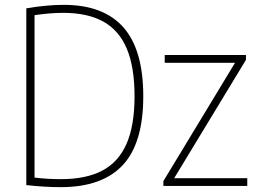

<svg xmlns="http://www.w3.org/2000/svg" viewBox="-20 -767 1067 792"><path d="M88.5 -3.5V-732.5Q172 -747 243 -747Q407 -747 489 -654.2Q571 -561.5 571 -370Q571 -176 486 -85.5Q401 5 230.5 5Q165 5 88.5 -3.5ZM535 -370Q535 -490 503.2 -565.8Q471.5 -641.5 406.5 -677.8Q341.5 -714 240.5 -714Q187.5 -714 122.5 -704.5V-34.5Q174 -28 231.5 -28Q334.5 -28 401.5 -63Q468.5 -98 501.8 -173.5Q535 -249 535 -370ZM698.5 -32H1000V0H654V-20L949.5 -508H659.5V-540H994.5V-520Z"/></svg>

Font: Encode Sans Semi Condensed Thin
Style: Regular
Weight: 250
Width: 4
Designer: Multiple Designers
Foundry: Impallari Type
Version: Version 2.000